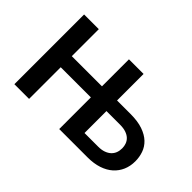

<svg xmlns="http://www.w3.org/2000/svg" viewBox="-89 -752 993 993"><g transform="rotate(45 407.5 -255.0)"><path d="M600.5 -78Q624 -78 641.8 -84.2Q659.5 -90.5 671.2 -101.2Q683 -112 688.8 -127Q694.5 -142 694.5 -160Q694.5 -176 689.2 -190.2Q684 -204.5 672.8 -215.2Q661.5 -226 643.5 -232.2Q625.5 -238.5 599.5 -238.5H500.5V-78ZM599.5 -316Q652.5 -316 689 -303.2Q725.5 -290.5 748 -269Q770.5 -247.5 780.2 -219.2Q790 -191 790 -160.5Q790 -125 777.5 -95.8Q765 -66.5 741 -45Q717 -23.5 681.8 -11.8Q646.5 0 601 0H393.5V-231.5H173V0H65.5V-510H173V-312.5H393.5V-510H500.5V-316Z"/></g></svg>

Font: Lato SemiBold
Style: Regular
Weight: 600
Designer: Lukasz Dziedzic with Adam Twardoch and Botio Nikoltchev
Foundry: tyPoland Lukasz Dziedzic
Version: Version 2.015; 2015-08-06; http://www.latofonts.com/